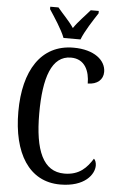

<svg xmlns="http://www.w3.org/2000/svg" viewBox="-62 -973 636 1025"><g transform="rotate(5 256.5 -460.5)"><path d="M250 -771H341C358 -816 400 -880 425 -918V-931H382C355 -899 319 -864 295 -828C271 -864 235 -899 209 -931H165V-918C190 -880 233 -816 250 -771ZM300 10C432 10 481 -60 481 -107C481 -122 476 -137 468 -143C438 -95 399 -50 317 -50C203 -50 156 -161 156 -358C156 -551 196 -670 299 -670C375 -670 400 -605 400 -540C451 -540 482 -568 482 -609C482 -671 420 -724 308 -724C134 -724 44 -578 44 -358C44 -137 132 10 300 10Z"/></g></svg>

Font: Noto Serif Bengali ExtraCondensed Medium
Style: Regular
Weight: 500
Width: 2
Designer: Juan Bruce, Universal Thirst, Indian Type Foundry and the Monotype Design Team.
Foundry: Monotype Imaging Inc.
Version: Version 2.003